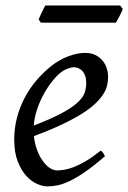

<svg xmlns="http://www.w3.org/2000/svg" viewBox="-20 -646 458 686"><path d="M190.9 -381.8Q174.8 -367.2 159.4 -346.2Q144 -325.2 131.6 -300.8Q119.1 -276.4 110.8 -249.8Q102.5 -223.1 100.6 -197.3Q164.6 -222.2 201.9 -242.4Q239.3 -262.7 258.3 -280.8Q277.3 -298.8 282.7 -315.4Q288.1 -332 288.1 -349.1Q288.1 -364.3 284.2 -375.2Q280.3 -386.2 273.9 -392.8Q267.6 -399.4 259.5 -402.6Q251.5 -405.8 243.2 -405.8Q235.4 -405.8 220.2 -400.1Q205.1 -394.5 190.9 -381.8ZM366.2 -371.1Q366.2 -357.4 363 -342.3Q359.9 -327.1 349.9 -311Q339.8 -294.9 322 -277.3Q304.2 -259.8 274.7 -241Q245.1 -222.2 202.6 -201.9Q160.2 -181.6 101.1 -159.7Q104 -132.3 112.5 -109.9Q121.1 -87.4 132.6 -71.3Q144 -55.2 157.5 -46.1Q170.9 -37.1 184.1 -37.1Q194.3 -37.1 209 -39.3Q223.6 -41.5 242.9 -48.8Q262.2 -56.2 286.4 -70.3Q310.5 -84.5 339.8 -107.9Q345.2 -105 349.4 -98.4Q353.5 -91.8 355 -87.9Q314.9 -53.2 284.2 -32Q253.4 -10.7 229.2 0.7Q205.1 12.2 185.8 16.1Q166.5 20 148.9 20Q132.8 20 112.3 11Q91.8 2 73.7 -17.8Q55.7 -37.6 43.2 -69.6Q30.8 -101.6 30.8 -147.9Q30.8 -186 40 -222.9Q49.3 -259.8 66.7 -293.7Q84 -327.6 109.4 -357.9Q134.8 -388.2 167 -413.1Q178.2 -421.9 192.4 -429.9Q206.5 -438 221.9 -444.1Q237.3 -450.2 253.2 -453.6Q269 -457 284.2 -457Q305.2 -457 320.6 -449.5Q335.9 -441.9 346.2 -429.7Q356.4 -417.5 361.3 -402.1Q366.2 -386.7 366.2 -371.1ZM418.5 -614.3Q417 -608.9 413.8 -602.1Q410.6 -595.2 407 -588.4Q403.3 -581.5 399.9 -575.2Q396.5 -568.8 394 -564.9H126L118.2 -576.7Q120.1 -581.5 123 -588.1Q126 -594.7 129.2 -601.6Q132.3 -608.4 135.7 -615Q139.2 -621.6 142.1 -626.5H409.2Z"/></svg>

Font: Gentium Plus Eur
Style: Italic
Weight: 400
Italic angle: -8°
Designer: J. Victor Gaultney, Annie Olsen, Iska Routamaa, Becca Hirsbrunner
Foundry: SIL International
Version: Version 5.000